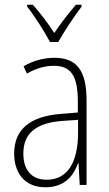

<svg xmlns="http://www.w3.org/2000/svg" viewBox="-20 -784 460 814"><path d="M192 -606H227C252 -651 294 -714 326 -756V-764H302C267 -723 238 -686 210 -644C184 -685 148 -732 119 -764H95V-756C124 -720 167 -653 192 -606ZM210 -539C165 -539 119 -526 80 -503L94 -472C136 -496 174 -505 208 -505C279 -505 310 -466 310 -353V-307L237 -301C111 -291 40 -238 40 -133C40 -54 82 10 172 10C254 10 291 -38 311 -92H313L318 0H347V-357C347 -486 305 -539 210 -539ZM240 -271 311 -276V-218C310 -101 270 -22 178 -22C115 -22 79 -62 79 -133C79 -219 133 -262 240 -271Z"/></svg>

Font: Noto Sans Myanmar Condensed ExtraLight
Style: Regular
Weight: 200
Width: 3
Designer: Monotype Design Team
Foundry: Monotype Imaging Inc.
Version: Version 2.107